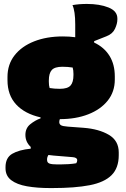

<svg xmlns="http://www.w3.org/2000/svg" viewBox="-20 -755 640 975"><path d="M299 -570Q332 -570 362 -566V-631Q362 -699 348 -729Q381 -735 421 -735Q486 -735 531 -717Q576 -699 576 -661V-656Q576 -635 564 -609Q552 -583 521 -571L458 -546V-539Q509 -515 536 -471.5Q563 -428 563 -367V-351Q563 -289 527 -244Q491 -199 428 -174.5Q365 -150 284 -150Q281 -143 281 -135Q281 -125 289 -119.5Q297 -114 324 -112L405 -106Q482 -100 532.5 -70.5Q583 -41 583 19V33Q583 98 546.5 134.5Q510 171 435.5 185.5Q361 200 246 200H234Q168 200 117 191Q66 182 37 160Q8 138 8 99V94Q8 46 42 26Q76 6 136 0V-9Q109 -34 109 -70Q109 -104 133.5 -124Q158 -144 186 -154V-159Q106 -177 62 -224.5Q18 -272 18 -348V-364Q18 -428 54 -474Q90 -520 153.5 -545Q217 -570 299 -570ZM297 -416Q258 -416 243 -399.5Q228 -383 228 -346V-340Q228 -321 232 -308Q244 -306 257 -305Q270 -304 284 -304Q323 -304 338 -320.5Q353 -337 353 -374V-380Q353 -399 349 -412Q337 -414 324 -415Q311 -416 297 -416ZM272 80H285Q307 80 329 78.5Q351 77 367 74Q372 67 372 60V58Q372 45 349 43L252 35Q239 34 226 32Q219 43 219 54V57Q219 71 231 75.5Q243 80 272 80Z"/></svg>

Font: Recursive Mn Csl St XBk
Style: Regular
Weight: 1000
Monospace: yes
Version: Version 1.079;hotconv 1.0.112;makeotfexe 2.5.65598; ttfautoh